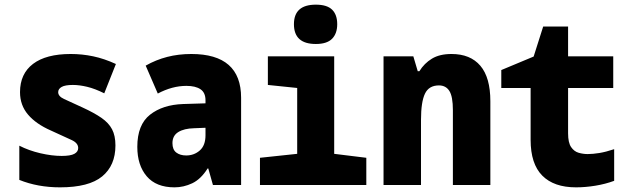

<svg xmlns="http://www.w3.org/2000/svg" viewBox="-20 -795 2690 825"><path d="M238 10Q142 10 63 -22V-169Q104 -148 153.5 -136.5Q203 -125 245 -125Q283 -125 299.5 -134Q316 -143 316 -159Q316 -180 288.5 -193Q261 -206 199 -234Q135 -262 100.5 -302.5Q66 -343 66 -399Q66 -478 122 -520.5Q178 -563 284 -563Q333 -563 380.5 -553Q428 -543 478 -520L428 -394Q388 -414 354.5 -422Q321 -430 293 -430Q260 -430 245 -421.5Q230 -413 230 -399Q230 -381 255.5 -369.5Q281 -358 335 -333Q385 -310 416 -288.5Q447 -267 461.5 -239.5Q476 -212 476 -170Q476 -84 419 -37Q362 10 238 10Z M730 10Q651 10 610.5 -37.5Q570 -85 570 -164Q570 -259 624.5 -302Q679 -345 767 -348L863 -351V-364Q863 -397 841.5 -411.5Q820 -426 781 -426Q720 -426 658 -393L606 -513Q650 -538 698.5 -550.5Q747 -563 802 -563Q1016 -563 1016 -375V0H895L875 -71H872Q843 -25 806 -7.5Q769 10 730 10ZM780 -127Q814 -127 838.5 -148.5Q863 -170 863 -214V-246L814 -244Q771 -243 746 -227.5Q721 -212 721 -180Q721 -152 737.5 -139.5Q754 -127 780 -127Z M1337 -606Q1243 -606 1243 -691Q1243 -775 1337 -775Q1385 -775 1407 -753.5Q1429 -732 1429 -691Q1429 -651 1407 -628.5Q1385 -606 1337 -606ZM1097 0V-117L1257 -134V-417L1131 -430V-553H1416V-134L1554 -117V0Z M1628 0V-553H1756L1775 -489H1782Q1803 -523 1836 -543Q1869 -563 1920 -563Q2001 -563 2044 -512.5Q2087 -462 2087 -360V0H1926V-322Q1926 -380 1911 -404Q1896 -428 1866 -428Q1823 -428 1806 -392.5Q1789 -357 1789 -280V0Z M2455 10Q2360 10 2310 -40.5Q2260 -91 2260 -194V-417H2134V-494L2273 -552L2314 -681H2421V-553H2615V-417H2421V-222Q2421 -182 2434 -163Q2447 -144 2466.5 -138.5Q2486 -133 2505 -133Q2527 -133 2555 -137.5Q2583 -142 2619 -154V-18Q2581 -4 2538 3Q2495 10 2455 10Z"/></svg>

Font: Noto Sans Mono Condensed Black
Style: Regular
Weight: 900
Width: 3
Designer: Monotype Design Team
Foundry: Monotype Imaging Inc.
Version: Version 2.014